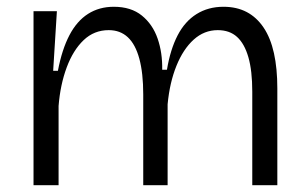

<svg xmlns="http://www.w3.org/2000/svg" viewBox="-20 -547 910 567"><path d="M79 0V-303V-514H148L137 -338H151Q163 -401 185 -443Q207 -485 240 -506Q273 -527 316 -527Q367 -527 399 -501Q431 -475 445.5 -433Q460 -391 459 -341H473Q483 -401 504.5 -442.5Q526 -484 560.5 -505.5Q595 -527 640 -527Q679 -527 708.5 -511.5Q738 -496 758.5 -465.5Q779 -435 789 -390Q799 -345 799 -286V0H725V-276Q725 -338 713.5 -378Q702 -418 680 -438Q658 -458 623 -458Q583 -458 552 -430Q521 -402 501 -352.5Q481 -303 475 -239V0H403V-268Q403 -331 391.5 -373.5Q380 -416 357.5 -437Q335 -458 301 -458Q258 -458 227 -428.5Q196 -399 177 -348Q158 -297 153 -234V0Z"/></svg>

Font: Bricolage Grotesque 24pt Light
Style: Regular
Weight: 300
Designer: Mathieu Triay
Foundry: Atelier Triay
Version: Version 1.001;gftools[0.9.33.dev8+g029e19f]